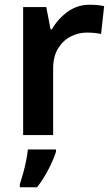

<svg xmlns="http://www.w3.org/2000/svg" viewBox="-20 -572 474 813"><path d="M360 -552Q375 -552 392 -550.5Q409 -549 421 -546L408 -428Q396 -431 380.5 -432.5Q365 -434 347 -434Q312 -434 279.5 -417.5Q247 -401 226 -367Q205 -333 205 -281V0H78V-542H176L194 -448H200Q224 -491 265.5 -521.5Q307 -552 360 -552ZM217 71Q207 103 185.5 144.5Q164 186 137 221H64V208Q70 190 77.5 163.5Q85 137 90.5 109.5Q96 82 98 61H217Z"/></svg>

Font: Noto Sans Canadian Aboriginal SemiBold
Style: Regular
Weight: 600
Designer: Monotype Design Team, Typotheque's Kevin King
Foundry: Monotype Imaging Inc.
Version: Version 2.004; ttfautohint (v1.8.4.7-5d5b)